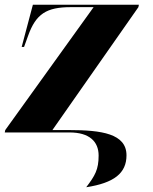

<svg xmlns="http://www.w3.org/2000/svg" viewBox="-30 -556 643 806"><path d="M332 230C449 212 501 171 501 96C501 5 396 -10 260 -10H190L551 -526L553 -536H108L61 -359H71L88 -406C121 -498 165 -526 268 -526H363L-8 -10L-10 0H262C345 0 384 38 384 97C384 156 369 181 332 230Z"/></svg>

Font: Noto Serif Display SemiCondensed Black
Style: Italic
Weight: 900
Width: 4
Italic angle: -12°
Designer: Monotype Design Team
Foundry: Monotype Imaging Inc.
Version: Version 2.009